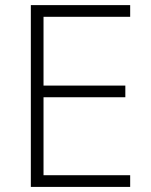

<svg xmlns="http://www.w3.org/2000/svg" viewBox="-20 -734 592 754"><path d="M491.2 -45.9H150.9V-352.1H472.2V-397.9H150.9V-668H491.2V-713.9H101.1V0H491.2Z"/></svg>

Font: Open Sans 300
Style: Regular
Weight: 300
Foundry: Ascender Corporation
Version: Version 1.100;PS 001.100;hotconv 1.0.88;makeotf.lib2.5.64775